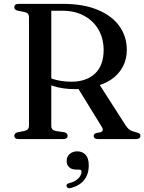

<svg xmlns="http://www.w3.org/2000/svg" viewBox="-20 -720 748 994"><path d="M636.5 -461.5Q636.5 -412.5 615 -373Q593.5 -333.5 554.2 -307.2Q515 -281 461 -271Q444.5 -268.5 430 -265.5Q415.5 -262.5 400.8 -260.5Q386 -258.5 368.5 -258.5Q336.5 -258.5 307 -262.8Q277.5 -267 253 -275.5Q228.5 -284 210.5 -296L214.5 -330Q229.5 -319.5 251 -312Q272.5 -304.5 297.8 -300.8Q323 -297 349 -297Q427.5 -297 472 -339.2Q516.5 -381.5 516.5 -461Q516.5 -520 490.2 -566Q464 -612 415.8 -638.2Q367.5 -664.5 301.5 -664.5H245.5V-68Q245.5 -57.5 251.2 -51Q257 -44.5 268 -42L312.5 -35.5Q322.5 -32.5 326.2 -28.2Q330 -24 330 -17Q330 0 307.5 0H77Q65 0 59.5 -4.8Q54 -9.5 54 -17Q54 -31 72 -35.5L106 -42Q118 -44.5 124 -51Q130 -57.5 130 -68V-632.5Q130 -643 124 -649.2Q118 -655.5 106 -658L72 -664.5Q54 -669 54 -683Q54 -691 59.5 -695.5Q65 -700 77 -700H305Q411.5 -700 485.5 -669.2Q559.5 -638.5 598 -584.8Q636.5 -531 636.5 -461.5ZM377 -274.5 491 -288.5 630 -71.5Q639.5 -56.5 650.8 -48.5Q662 -40.5 680.5 -36.5Q697 -32.5 702 -28.2Q707 -24 707 -17Q707 -9.5 701.2 -4.8Q695.5 0 683.5 0H487.5Q465 0 465 -17Q465 -22 468.5 -25.5Q472 -29 479 -31.5L498.5 -35Q510 -38.5 511.8 -45.8Q513.5 -53 505.5 -65.5ZM374.5 158Q350 158 337.5 145Q325 132 325 113.5Q325 91 340.8 77.2Q356.5 63.5 380 63.5Q406.5 63.5 423 81.2Q439.5 99 439.5 136Q439.5 181.5 415.8 211.8Q392 242 345.5 253.5Q337 255.5 331.8 253.2Q326.5 251 325 245Q323 240 326 235.2Q329 230.5 337 228.5Q359.5 223 373.8 213.2Q388 203.5 395 192Q402 180.5 402 169.5Q402 158 389.5 158Z"/></svg>

Font: Fraunces 28pt
Style: Regular
Weight: 400
Version: Version 1.000;[b76b70a41]